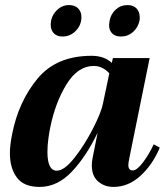

<svg xmlns="http://www.w3.org/2000/svg" viewBox="-20 -727 650 757"><path d="M180 -629Q180 -661 201.5 -684Q223 -707 252 -707Q275 -707 288 -694Q301 -681 301 -660Q301 -628 279 -605.5Q257 -583 226 -583Q205 -583 192.5 -595.5Q180 -608 180 -629ZM410 -628Q410 -633 412 -645Q417 -672 436.5 -689.5Q456 -707 483 -707Q506 -707 518.5 -693.5Q531 -680 531 -658Q531 -650 530 -645Q524 -618 504 -600.5Q484 -583 457 -583Q434 -583 422 -595.5Q410 -608 410 -628ZM19 -123Q19 -154 28 -199Q53 -326 127.5 -416.5Q202 -507 341 -507Q391 -507 421 -479L425 -498H570L490 -104Q486 -84 486 -77Q486 -55 503 -55Q520 -55 544 -87Q568 -119 586 -158L610 -145Q582 -78 534 -34Q486 10 427 10Q392 10 367 -11.5Q342 -33 342 -75Q342 -88 345 -104L365 -204Q320 -110 263 -50Q206 10 136 10Q74 10 46.5 -27Q19 -64 19 -123ZM386 -319 411 -438Q384 -467 350 -467Q287 -467 242.5 -395Q198 -323 178 -224Q175 -211 171 -182.5Q167 -154 167 -128Q167 -54 204 -54Q233 -54 272.5 -103.5Q312 -153 345.5 -218Q379 -283 386 -319Z"/></svg>

Font: Trirong
Style: Bold Italic
Weight: 700
Italic angle: -12°
Designer: Katatrad Team
Foundry: CadsonDemak
Version: Version 1.001